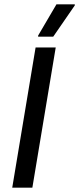

<svg xmlns="http://www.w3.org/2000/svg" viewBox="-20 -870 367 890"><path d="M36.7 0 145 -650H238.3L130 0ZM156.7 -700V-705L241.7 -850H326.7V-845L226.7 -700Z"/></svg>

Font: Familjen Grotesk GF
Style: Italic
Weight: 400
Designer: Anders Wikstroem, Jonas Baeckman, Matilda Gysing, Kristian Moeller
Foundry: Familjen STHML AB
Version: Version 2.000; Beta; Release 4; Build 6